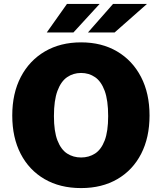

<svg xmlns="http://www.w3.org/2000/svg" viewBox="-20 -949 825 979"><path d="M393.5 10Q286 10 207.2 -35.8Q128.5 -81.5 85.5 -164.5Q42.5 -247.5 42.5 -360Q42.5 -473 86.2 -556.8Q130 -640.5 209 -686.8Q288 -733 393.5 -733Q498.5 -733 577 -686.8Q655.5 -640.5 699 -556.8Q742.5 -473 742.5 -360Q742.5 -248 699.8 -164.8Q657 -81.5 578.5 -35.8Q500 10 393.5 10ZM393.5 -146Q433.5 -146 464.8 -166.2Q496 -186.5 513.8 -232.8Q531.5 -279 531.5 -357Q531.5 -437.5 513.8 -485.8Q496 -534 464.8 -555.5Q433.5 -577 393.5 -577Q353.5 -577 322.2 -555.5Q291 -534 273 -485.8Q255 -437.5 255 -357Q255 -279 273 -232.8Q291 -186.5 322.2 -166.2Q353.5 -146 393.5 -146ZM321.5 -929 218.5 -783.5H354.5L488 -929ZM556.5 -929 428.5 -783.5H564.5L729.5 -929Z"/></svg>

Font: Public Sans Black
Style: Regular
Weight: 900
Designer: The Public Sans Project Authors: Dan O. Williams and USWDS (Libre Franklin designed by Pablo Impallari and Rodrigo Fuenz
Version: Version 1.007